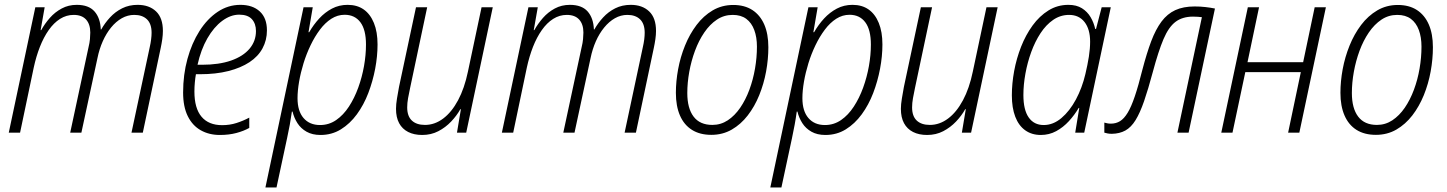

<svg xmlns="http://www.w3.org/2000/svg" viewBox="-20 -561 6120 812"><path d="M17.1 0 129.4 -530.3H168.9L151.9 -433.6H154.3Q169.4 -460.9 190.9 -485.4Q212.4 -509.8 241 -525.1Q269.5 -540.5 304.7 -540.5Q355 -540.5 379.6 -512.7Q404.3 -484.9 406.2 -436.5H408.2Q423.3 -463.4 445.3 -487.3Q467.3 -511.2 496.6 -525.9Q525.9 -540.5 562 -540.5Q610.8 -540.5 639.9 -512.9Q668.9 -485.4 668.9 -430.2Q668.9 -414.1 666.3 -395.3Q663.6 -376.5 659.7 -358.4L584 0H536.1L612.8 -359.4Q617.2 -378.4 619.1 -394.3Q621.1 -410.2 621.1 -422.4Q621.1 -460.4 601.6 -479.2Q582 -498 547.9 -498Q520 -498 495.1 -483.9Q470.2 -469.7 449.7 -444.6Q429.2 -419.4 414.6 -386.5Q399.9 -353.5 392.1 -314.9L324.2 0H276.9L354.5 -361.8Q358.9 -379.4 360.4 -395.5Q361.8 -411.6 361.8 -423.3Q361.8 -458.5 344 -478.3Q326.2 -498 291.5 -498Q260.7 -498 234.1 -481.2Q207.5 -464.4 186 -433.8Q164.6 -403.3 148.7 -362.8Q132.8 -322.3 122.6 -274.9L64.9 0Z M909.7 9.8Q864.3 9.8 829.1 -10Q793.9 -29.8 774.2 -69.6Q754.4 -109.4 754.4 -169.9Q754.4 -245.1 772.7 -311.8Q791 -378.4 823.7 -429.9Q856.4 -481.4 900.6 -511Q944.8 -540.5 996.6 -540.5Q1048.3 -540.5 1078.6 -512.7Q1108.9 -484.9 1108.9 -432.6Q1108.9 -391.1 1090.3 -356.7Q1071.8 -322.3 1035.2 -298.1Q998.5 -273.9 945.8 -260.5Q893.1 -247.1 825.2 -247.1H808.6Q805.7 -231.4 804 -212.4Q802.2 -193.4 802.2 -173.8Q802.2 -103 832.3 -67.4Q862.3 -31.7 919.4 -31.7Q952.1 -31.7 980.2 -40.8Q1008.3 -49.8 1034.2 -63.5V-20Q1010.7 -6.8 979.5 1.5Q948.2 9.8 909.7 9.8ZM815.4 -287.1H834Q906.2 -287.1 957.3 -304.9Q1008.3 -322.8 1035.4 -355Q1062.5 -387.2 1062.5 -429.7Q1062.5 -460.9 1045.2 -480Q1027.8 -499 991.7 -499Q955.1 -499 919.7 -472.7Q884.3 -446.3 856.9 -398.7Q829.6 -351.1 815.4 -287.1Z M1102.5 231.9 1263.7 -530.3H1302.7L1284.7 -424.8H1287.6Q1306.2 -457 1330.1 -482.9Q1354 -508.8 1384 -524.7Q1414.1 -540.5 1450.2 -540.5Q1490.2 -540.5 1518.1 -521Q1545.9 -501.5 1561.3 -463.9Q1576.7 -426.3 1576.7 -373Q1576.7 -323.2 1566.7 -270.3Q1556.6 -217.3 1537.6 -167.5Q1518.6 -117.7 1489.3 -77.6Q1460 -37.6 1421.6 -13.9Q1383.3 9.8 1335.4 9.8Q1300.8 9.8 1276.6 -3.9Q1252.4 -17.6 1238 -40Q1223.6 -62.5 1217.3 -88.9H1214.4Q1210.9 -63.5 1205.6 -33.7Q1200.2 -3.9 1194.3 22.5L1149.4 231.9ZM1333.5 -32.2Q1371.1 -32.2 1401.6 -53.2Q1432.1 -74.2 1455.6 -110.1Q1479 -146 1495.1 -190.4Q1511.2 -234.9 1519.5 -281.7Q1527.8 -328.6 1527.8 -372.6Q1527.8 -435.1 1504.2 -466.8Q1480.5 -498.5 1437.5 -498.5Q1407.7 -498.5 1381.3 -481.7Q1355 -464.8 1333 -435.5Q1311 -406.2 1293.5 -369.6Q1275.9 -333 1263.7 -293.5Q1251.5 -253.9 1244.9 -215.6Q1238.3 -177.2 1238.3 -145.5Q1238.3 -91.3 1263.7 -61.8Q1289.1 -32.2 1333.5 -32.2Z M1765.6 9.8Q1731 9.8 1706.1 -2.9Q1681.2 -15.6 1668 -40Q1654.8 -64.5 1654.8 -100.6Q1654.8 -119.6 1658.9 -144.5Q1663.1 -169.4 1667.5 -193.4L1739.3 -530.3H1786.6L1714.4 -189Q1709.5 -166.5 1705.8 -145.8Q1702.1 -125 1702.1 -106.9Q1702.1 -69.8 1721.7 -51.3Q1741.2 -32.7 1777.3 -32.7Q1818.4 -32.7 1854.2 -59.6Q1890.1 -86.4 1917.2 -137Q1944.3 -187.5 1959 -258.3L2016.6 -530.3H2064L1951.7 0H1912.6L1929.2 -99.1H1926.8Q1911.6 -71.8 1887.9 -46.9Q1864.3 -22 1833.7 -6.1Q1803.2 9.8 1765.6 9.8Z M2102.5 0 2214.8 -530.3H2254.4L2237.3 -433.6H2239.7Q2254.9 -460.9 2276.4 -485.4Q2297.9 -509.8 2326.4 -525.1Q2355 -540.5 2390.1 -540.5Q2440.4 -540.5 2465.1 -512.7Q2489.7 -484.9 2491.7 -436.5H2493.7Q2508.8 -463.4 2530.8 -487.3Q2552.7 -511.2 2582 -525.9Q2611.3 -540.5 2647.5 -540.5Q2696.3 -540.5 2725.3 -512.9Q2754.4 -485.4 2754.4 -430.2Q2754.4 -414.1 2751.7 -395.3Q2749 -376.5 2745.1 -358.4L2669.4 0H2621.6L2698.2 -359.4Q2702.6 -378.4 2704.6 -394.3Q2706.5 -410.2 2706.5 -422.4Q2706.5 -460.4 2687 -479.2Q2667.5 -498 2633.3 -498Q2605.5 -498 2580.6 -483.9Q2555.7 -469.7 2535.2 -444.6Q2514.6 -419.4 2500 -386.5Q2485.4 -353.5 2477.5 -314.9L2409.7 0H2362.3L2439.9 -361.8Q2444.3 -379.4 2445.8 -395.5Q2447.3 -411.6 2447.3 -423.3Q2447.3 -458.5 2429.4 -478.3Q2411.6 -498 2377 -498Q2346.2 -498 2319.6 -481.2Q2293 -464.4 2271.5 -433.8Q2250 -403.3 2234.1 -362.8Q2218.3 -322.3 2208 -274.9L2150.4 0Z M2988.3 9.3Q2939.9 9.3 2906.5 -11.7Q2873 -32.7 2855.7 -72.5Q2838.4 -112.3 2838.4 -168.5Q2838.4 -216.8 2847.9 -268.3Q2857.4 -319.8 2877 -368.2Q2896.5 -416.5 2925.8 -455.3Q2955.1 -494.1 2994.1 -517.1Q3033.2 -540 3081.1 -540Q3128.9 -540 3161.9 -518.6Q3194.8 -497.1 3212.2 -457.3Q3229.5 -417.5 3229.5 -361.3Q3229.5 -311 3220 -258.8Q3210.4 -206.5 3190.9 -158.4Q3171.4 -110.4 3142.3 -72.8Q3113.3 -35.2 3074.7 -12.9Q3036.1 9.3 2988.3 9.3ZM2992.7 -32.7Q3028.3 -32.7 3057.9 -52.2Q3087.4 -71.8 3110.4 -105.2Q3133.3 -138.7 3149.2 -181.4Q3165 -224.1 3173.1 -271Q3181.2 -317.9 3181.2 -363.8Q3181.2 -403.8 3169.9 -434.1Q3158.7 -464.4 3136.2 -481.2Q3113.8 -498 3078.6 -498Q3042 -498 3012 -478Q2981.9 -458 2958.5 -423.6Q2935.1 -389.2 2919.2 -346.2Q2903.3 -303.2 2895 -257.1Q2886.7 -210.9 2886.7 -167.5Q2886.7 -103 2913.3 -67.9Q2939.9 -32.7 2992.7 -32.7Z M3237.8 231.9 3398.9 -530.3H3438L3419.9 -424.8H3422.9Q3441.4 -457 3465.3 -482.9Q3489.3 -508.8 3519.3 -524.7Q3549.3 -540.5 3585.4 -540.5Q3625.5 -540.5 3653.3 -521Q3681.2 -501.5 3696.5 -463.9Q3711.9 -426.3 3711.9 -373Q3711.9 -323.2 3701.9 -270.3Q3691.9 -217.3 3672.9 -167.5Q3653.8 -117.7 3624.5 -77.6Q3595.2 -37.6 3556.9 -13.9Q3518.6 9.8 3470.7 9.8Q3436 9.8 3411.9 -3.9Q3387.7 -17.6 3373.3 -40Q3358.9 -62.5 3352.5 -88.9H3349.6Q3346.2 -63.5 3340.8 -33.7Q3335.4 -3.9 3329.6 22.5L3284.7 231.9ZM3468.8 -32.2Q3506.3 -32.2 3536.9 -53.2Q3567.4 -74.2 3590.8 -110.1Q3614.3 -146 3630.4 -190.4Q3646.5 -234.9 3654.8 -281.7Q3663.1 -328.6 3663.1 -372.6Q3663.1 -435.1 3639.4 -466.8Q3615.7 -498.5 3572.8 -498.5Q3543 -498.5 3516.6 -481.7Q3490.2 -464.8 3468.3 -435.5Q3446.3 -406.2 3428.7 -369.6Q3411.1 -333 3398.9 -293.5Q3386.7 -253.9 3380.1 -215.6Q3373.5 -177.2 3373.5 -145.5Q3373.5 -91.3 3398.9 -61.8Q3424.3 -32.2 3468.8 -32.2Z M3900.9 9.8Q3866.2 9.8 3841.3 -2.9Q3816.4 -15.6 3803.2 -40Q3790 -64.5 3790 -100.6Q3790 -119.6 3794.2 -144.5Q3798.3 -169.4 3802.7 -193.4L3874.5 -530.3H3921.9L3849.6 -189Q3844.7 -166.5 3841.1 -145.8Q3837.4 -125 3837.4 -106.9Q3837.4 -69.8 3856.9 -51.3Q3876.5 -32.7 3912.6 -32.7Q3953.6 -32.7 3989.5 -59.6Q4025.4 -86.4 4052.5 -137Q4079.6 -187.5 4094.2 -258.3L4151.9 -530.3H4199.2L4086.9 0H4047.9L4064.5 -99.1H4062Q4046.9 -71.8 4023.2 -46.9Q3999.5 -22 3969 -6.1Q3938.5 9.8 3900.9 9.8Z M4381.8 9.8Q4343.3 9.8 4315.7 -10Q4288.1 -29.8 4273.7 -67.4Q4259.3 -105 4259.3 -157.7Q4259.3 -207.5 4269 -260.5Q4278.8 -313.5 4298.3 -363.3Q4317.9 -413.1 4346.9 -453.1Q4376 -493.2 4414.1 -516.8Q4452.1 -540.5 4498.5 -540.5Q4532.7 -540.5 4555.7 -526.1Q4578.6 -511.7 4592.3 -488.5Q4606 -465.3 4611.8 -438.5H4615.2L4639.2 -530.3H4677.7L4565.4 0H4527.3L4544.4 -104.5H4542Q4524.4 -74.7 4500.5 -48.6Q4476.6 -22.5 4446.8 -6.3Q4417 9.8 4381.8 9.8ZM4394 -32.2Q4434.1 -32.2 4469 -61.8Q4503.9 -91.3 4530.3 -140.4Q4556.6 -189.5 4570.3 -248Q4579.6 -287.1 4585 -321.3Q4590.3 -355.5 4590.3 -384.8Q4590.3 -437.5 4566.7 -467.8Q4543 -498 4501.5 -498Q4464.8 -498 4434.3 -477.1Q4403.8 -456.1 4380.6 -420.7Q4357.4 -385.3 4341.3 -341.1Q4325.2 -296.9 4316.7 -249.8Q4308.1 -202.6 4308.1 -159.2Q4308.1 -96.2 4330.6 -64.2Q4353 -32.2 4394 -32.2Z M4682.1 4.9Q4672.4 4.9 4664.3 3.4Q4656.2 2 4650.4 0V-42.5Q4655.8 -41 4662.4 -39.6Q4668.9 -38.1 4678.2 -38.1Q4699.7 -38.1 4716.8 -48.6Q4733.9 -59.1 4749 -84Q4764.2 -108.9 4779.3 -153.6Q4794.4 -198.2 4811.5 -266.6Q4829.6 -335.9 4848.6 -386.5Q4867.7 -437 4892.1 -469.7Q4916.5 -502.4 4950.4 -518.1Q4984.4 -533.7 5032.2 -533.7Q5056.2 -533.7 5077.6 -531.2Q5099.1 -528.8 5118.2 -524.9L5006.8 0H4959.5L5063 -488.3Q5055.7 -489.3 5046.1 -490Q5036.6 -490.7 5025.4 -490.7Q4981 -490.7 4951.7 -468.8Q4922.4 -446.8 4900.6 -395.5Q4878.9 -344.2 4855.5 -256.8Q4835.9 -183.6 4818.6 -133.5Q4801.3 -83.5 4782.5 -53Q4763.7 -22.5 4739.3 -9Q4714.8 4.4 4682.1 4.9Z M5145 0 5257.3 -530.3H5304.7L5255.9 -297.9H5491.2L5540 -530.3H5587.4L5475.1 0H5427.7L5481.4 -255.9H5246.6L5192.4 0Z M5798.8 9.3Q5750.5 9.3 5717 -11.7Q5683.6 -32.7 5666.3 -72.5Q5648.9 -112.3 5648.9 -168.5Q5648.9 -216.8 5658.4 -268.3Q5668 -319.8 5687.5 -368.2Q5707 -416.5 5736.3 -455.3Q5765.6 -494.1 5804.7 -517.1Q5843.8 -540 5891.6 -540Q5939.5 -540 5972.4 -518.6Q6005.4 -497.1 6022.7 -457.3Q6040 -417.5 6040 -361.3Q6040 -311 6030.5 -258.8Q6021 -206.5 6001.5 -158.4Q5981.9 -110.4 5952.9 -72.8Q5923.8 -35.2 5885.3 -12.9Q5846.7 9.3 5798.8 9.3ZM5803.2 -32.7Q5838.9 -32.7 5868.4 -52.2Q5897.9 -71.8 5920.9 -105.2Q5943.8 -138.7 5959.7 -181.4Q5975.6 -224.1 5983.6 -271Q5991.7 -317.9 5991.7 -363.8Q5991.7 -403.8 5980.5 -434.1Q5969.2 -464.4 5946.8 -481.2Q5924.3 -498 5889.2 -498Q5852.5 -498 5822.5 -478Q5792.5 -458 5769 -423.6Q5745.6 -389.2 5729.7 -346.2Q5713.9 -303.2 5705.6 -257.1Q5697.3 -210.9 5697.3 -167.5Q5697.3 -103 5723.9 -67.9Q5750.5 -32.7 5803.2 -32.7Z"/></svg>

Font: Open Sans SemiCondensed Light
Style: Italic
Weight: 300
Width: 4
Italic angle: -12°
Designer: Monotype Design Team
Foundry: Monotype Imaging Inc.
Version: Version 3.000